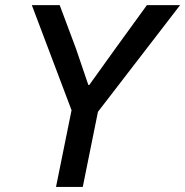

<svg xmlns="http://www.w3.org/2000/svg" viewBox="-20 -740 733 760"><path d="M201.7 0 263.2 -303.7 106 -719.7H216.3L280.8 -547.4L329.6 -403.8H333.5L436.5 -547.4L561.5 -719.7H692.9L367.7 -297.4L307.6 0Z"/></svg>

Font: Reddit Sans Medium
Style: Italic
Weight: 500
Italic angle: -11.25°
Designer: Stephen Hutchings
Version: Version 1.013